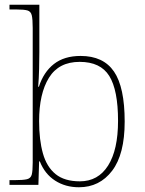

<svg xmlns="http://www.w3.org/2000/svg" viewBox="-20 -780 610 810"><path d="M313 10Q256 10 212.5 -18Q169 -46 148 -99H145L142 0H20V-20H41Q78 -20 94 -24Q110 -28 114 -43.5Q118 -59 118 -94V-662Q118 -699 114 -715.5Q110 -732 95.5 -736Q81 -740 51 -740H20V-760H146V-560Q146 -532 145 -490Q144 -448 141 -414H144Q164 -476 207.5 -510Q251 -544 320 -544Q416 -544 461 -478Q506 -412 506 -267Q506 -129 453 -59.5Q400 10 313 10ZM317 -15Q394 -15 436 -81.5Q478 -148 478 -270Q478 -400 441 -459.5Q404 -519 316 -519Q228 -519 186.5 -452Q145 -385 145 -269Q145 -190 161 -133Q177 -76 214.5 -45.5Q252 -15 317 -15Z"/></svg>

Font: Noto Serif Devanagari Thin
Style: Regular
Weight: 100
Designer: Universal Thirst, Indian Type Foundry and the Monotype Design Team
Foundry: Monotype Imaging Inc.
Version: Version 2.004; ttfautohint (v1.8.4.7-5d5b)